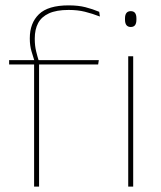

<svg xmlns="http://www.w3.org/2000/svg" viewBox="-20 -695 599 715"><path d="M235.5 -675Q271.5 -675 298 -668.2Q324.5 -661.5 349.5 -651L352 -633.5Q323.5 -644.5 296.5 -651.2Q269.5 -658 235.5 -658Q190 -658 162.2 -645.2Q134.5 -632.5 122 -609Q109.5 -585.5 109.5 -552V-549Q109.5 -525 114.5 -504.2Q119.5 -483.5 125 -466.5L108.5 -464V-467.5Q103.5 -482.5 97.2 -504.2Q91 -526 91 -550.5V-553Q91 -609 125 -642Q159 -675 235.5 -675ZM107 0V-460H125.5V0ZM14 -455V-471H114H120H348L345.5 -455ZM457.5 0V-485.5H476V0ZM467 -594.5Q456.5 -594.5 451 -601.2Q445.5 -608 445.5 -622V-626.5Q445.5 -640 451 -646.8Q456.5 -653.5 467 -653.5Q477.5 -653.5 482.8 -646.8Q488 -640 488 -626.5V-622Q488 -608 482.8 -601.2Q477.5 -594.5 467 -594.5Z"/></svg>

Font: Anek Bangla Thin
Style: Regular
Weight: 250
Designer: Sulekha Rajkumar (Bangla), Yesha Goshar (Latin)
Foundry: Ek Type
Version: Version 1.003